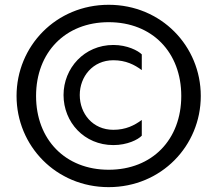

<svg xmlns="http://www.w3.org/2000/svg" viewBox="-20 -726 903 798"><path d="M431.6 -633.8C613.3 -633.8 733.4 -507.8 733.4 -327.1C733.4 -146.5 613.3 -20.5 431.6 -20.5C251 -20.5 129.9 -146.5 129.9 -327.1C129.9 -507.8 251 -633.8 431.6 -633.8ZM451.2 -539.1C330.1 -539.1 244.1 -442.4 244.1 -331.1C244.1 -217.8 330.1 -123 451.2 -123C508.8 -123 553.7 -145.5 569.3 -162.1V-227.5C539.1 -205.1 502.9 -186.5 451.2 -186.5C365.2 -186.5 311.5 -253.9 311.5 -331.1C311.5 -407.2 365.2 -475.6 451.2 -475.6C502.9 -475.6 539.1 -457 569.3 -434.6V-500C553.7 -515.6 508.8 -539.1 451.2 -539.1ZM431.6 -706.1C212.9 -706.1 48.8 -534.2 48.8 -327.1C48.8 -120.1 212.9 51.8 431.6 51.8C650.4 51.8 814.5 -120.1 814.5 -327.1C814.5 -534.2 650.4 -706.1 431.6 -706.1Z"/></svg>

Font: Sen-gleads
Style: Bold
Weight: 700
Designer: Kosal Sen, Philatype
Foundry: Philatype
Version: Version 1.004; ttfautohint (v1.8.3)